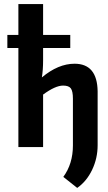

<svg xmlns="http://www.w3.org/2000/svg" viewBox="-20 -720 531 940"><path d="M345 -408Q456 -408 458 -273V-9Q458 55 431 111.5Q404 168 358 200L290 146Q337 82 337 -8V-237Q337 -273 327 -287Q317 -301 289 -301Q251 -301 191 -257V0H70V-485H16V-549H70V-700H191V-549H324V-485H191V-424Q191 -378 185 -341Q265 -408 345 -408Z"/></svg>

Font: Exo 2 Semi Bold Condensed
Style: Regular
Weight: 600
Width: 3
Designer: Natanael Gama
Version: Version 1.001;PS 001.001;hotconv 1.0.70;makeotf.lib2.5.58329